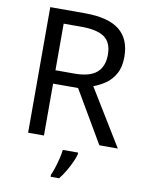

<svg xmlns="http://www.w3.org/2000/svg" viewBox="-100 -784 821 1075"><g transform="rotate(10 311.0 -246.5)"><path d="M294 -714Q427 -714 490.5 -663.5Q554 -613 554 -511Q554 -454 533 -416Q512 -378 479.5 -355.5Q447 -333 411 -320L607 0H502L329 -295H187V0H97V-714ZM289 -636H187V-371H294Q381 -371 421 -405.5Q461 -440 461 -507Q461 -577 419 -606.5Q377 -636 289 -636ZM392 70Q388 88 375.5 115.5Q363 143 346.5 171Q330 199 312 221H264V209Q272 192 280.5 165.5Q289 139 296 110.5Q303 82 305 61H392Z"/></g></svg>

Font: Noto Sans Osmanya
Style: Regular
Weight: 400
Designer: Monotype Design Team
Foundry: Monotype Imaging Inc.
Version: Version 2.001; ttfautohint (v1.8.4.7-5d5b)